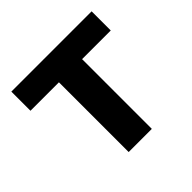

<svg xmlns="http://www.w3.org/2000/svg" viewBox="-137 -670 810 810"><g transform="rotate(-45 267.5 -265.0)"><path d="M28.4 -530.3H507.3V-416.1H336.3V0H198.1V-416.1H28.4Z"/></g></svg>

Font: Pretendard JP Variable
Style: Regular
Weight: 400
Designer: Base glyphs from Inter by Rasmus Andersson; Hangul glyphs from Noto Sans CJK(Source Han Sans) by Jang Soo-young and Kang
Foundry: Kil Hyung-jin
Version: Version 1.307;Glyphs 3.2 (3192)